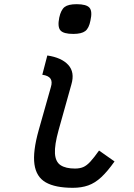

<svg xmlns="http://www.w3.org/2000/svg" viewBox="-20 -883 640 917"><path d="M328 14Q244 14 198.5 -12Q153 -38 144.5 -98.5Q136 -159 165 -262L223 -467Q231 -493 221 -507.5Q211 -522 182 -526L206 -618Q274 -608 306 -573Q338 -538 321 -480L260 -262Q240 -190 242.5 -150Q245 -110 269.5 -94Q294 -78 338 -78Q361 -78 377.5 -85Q394 -92 411.5 -111Q429 -130 453 -164L527 -112Q494 -65 464 -37Q434 -9 401.5 2.5Q369 14 328 14ZM330 -721Q283 -721 268.5 -738Q254 -755 263 -799Q271 -836 288.5 -849.5Q306 -863 346 -863Q393 -863 407.5 -846Q422 -829 412 -785Q405 -748 387 -734.5Q369 -721 330 -721Z"/></svg>

Font: Victor Mono Thin
Style: Italic
Weight: 100
Italic angle: -12°
Monospace: yes
Designer: Rune Bjørnerås
Version: Version 1.561;gftools[0.9.30]